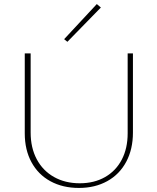

<svg xmlns="http://www.w3.org/2000/svg" viewBox="-20 -921 776 946"><path d="M102 -264V-658H131V-268Q131 -193 161 -136.5Q191 -80 246 -49Q301 -18 373 -18Q444 -18 497.5 -48.5Q551 -79 580 -134.5Q609 -190 609 -264V-658H635V-268Q635 -186 602 -124Q569 -62 508.5 -28.5Q448 5 369 5Q289 5 228.5 -28Q168 -61 135 -122Q102 -183 102 -264ZM296 -728 457 -901 477 -884 312 -715Z"/></svg>

Font: Ysabeau Extralight
Style: Regular
Weight: 200
Designer: Christian Thalmann (Catharsis Fonts)
Version: Version 0.003